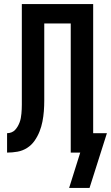

<svg xmlns="http://www.w3.org/2000/svg" viewBox="-20 -755 549 950"><path d="M423 175H322L377 0H330V-639H199V-312Q199 -311 199 -310.5Q199 -310 199 -309Q199 -283 199 -257Q199 -231 197 -205Q195 -179 190 -153.5Q185 -128 175.5 -104Q166 -80 151 -58.5Q136 -37 114 -23Q92 -9 66.5 -4.5Q41 0 15 0V-96Q26 -96 36.5 -100Q47 -104 54.5 -112Q62 -120 67.5 -129.5Q73 -139 77 -149.5Q81 -160 83 -171Q85 -182 86 -193Q87 -204 87.5 -215Q88 -226 88 -237Q88 -256 88 -275.5Q88 -295 88 -315V-735H441V-96H509Z"/></svg>

Font: Iosevka SS04
Style: Bold
Weight: 700
Monospace: yes
Designer: Belleve Invis
Foundry: Belleve Invis
Version: Version 19.0.0; ttfautohint (v1.8.4)